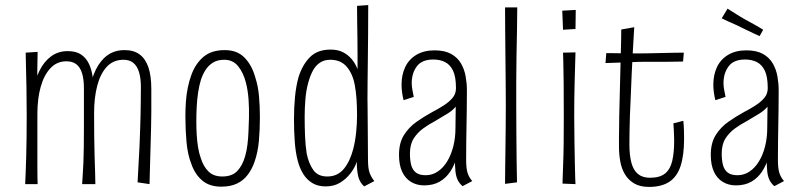

<svg xmlns="http://www.w3.org/2000/svg" viewBox="-20 -724 3145 755"><path d="M303 0Q304 -19 305.5 -39.5Q307 -60 308 -85.5Q309 -111 309.5 -144.5Q310 -178 310 -222Q310 -250 310 -276.5Q310 -303 310 -328.5Q310 -354 310 -376Q310 -413 302.5 -436.5Q295 -460 280 -471.5Q265 -483 241 -483Q204 -483 178.5 -456Q153 -429 140 -382.5Q127 -336 127 -276L99 -253Q99 -311 108 -360Q117 -409 135 -445.5Q153 -482 181 -502.5Q209 -523 246 -523Q279 -523 299 -509.5Q319 -496 330 -472.5Q341 -449 345 -418Q349 -387 350 -351.5Q351 -316 350 -279Q350 -229 350.5 -186.5Q351 -144 352 -109Q353 -74 354 -46.5Q355 -19 355 0ZM79 0Q80 -20 81 -46.5Q82 -73 83 -107Q84 -141 84.5 -182Q85 -223 85 -272Q85 -329 84 -381Q83 -433 82 -470Q81 -507 81 -517L128 -520Q128 -501 127 -467Q126 -433 126 -385.5Q126 -338 127 -276Q127 -212 127 -158.5Q127 -105 127 -65.5Q127 -26 128 0ZM568 0 521 -7Q523 -49 525 -82Q527 -115 528.5 -146.5Q530 -178 531 -213Q532 -236 532.5 -263Q533 -290 533.5 -320.5Q534 -351 534 -382Q534 -417 526.5 -441Q519 -465 504 -477Q489 -489 466 -489Q426 -489 400.5 -462Q375 -435 362.5 -387.5Q350 -340 350 -279L322 -249Q322 -312 330.5 -363Q339 -414 357 -450.5Q375 -487 403 -507Q431 -527 470 -527Q506 -527 529 -510Q552 -493 563.5 -459.5Q575 -426 575 -374Q575 -355 575 -333.5Q575 -312 575 -284Q575 -256 574 -218Q573 -181 572 -145.5Q571 -110 570 -74Q569 -38 568 0Z M850 10Q804 10 775.5 -14Q747 -38 733 -78Q718 -115 713.5 -164.5Q709 -214 709 -266Q709 -296 711 -324.5Q713 -353 718.5 -379.5Q724 -406 732 -428Q748 -473 779.5 -500Q811 -527 864 -527Q913 -527 942 -497Q971 -467 984 -419Q995 -386 998.5 -345.5Q1002 -305 1002 -263Q1002 -214 998 -169.5Q994 -125 981 -88Q971 -59 954 -36.5Q937 -14 911.5 -2Q886 10 850 10ZM854 -30Q893 -30 913.5 -52Q934 -74 944 -110Q950 -131 953 -155Q956 -179 957 -205.5Q958 -232 959 -259Q960 -295 957.5 -331.5Q955 -368 947 -399Q937 -438 916.5 -463.5Q896 -489 862 -489Q837 -489 819.5 -479Q802 -469 790 -451.5Q778 -434 770 -410Q763 -387 759 -360Q755 -333 753.5 -304Q752 -275 752 -246Q752 -220 753.5 -194Q755 -168 759 -144Q763 -120 770 -101Q780 -69 800 -49.5Q820 -30 854 -30Z M1261 9Q1230 9 1208.5 -4Q1187 -17 1173 -39Q1159 -61 1151 -91Q1142 -125 1139 -168Q1136 -211 1136 -255Q1136 -300 1140 -342.5Q1144 -385 1154 -421Q1169 -469 1198.5 -499Q1228 -529 1280 -529Q1308 -529 1328 -519Q1348 -509 1362.5 -492Q1377 -475 1386 -452Q1386 -476 1386 -507.5Q1386 -539 1385.5 -573.5Q1385 -608 1384.5 -641Q1384 -674 1384 -701L1428 -704Q1428 -644 1427.5 -591Q1427 -538 1426.5 -492.5Q1426 -447 1425.5 -408Q1425 -369 1425 -336Q1425 -321 1425.5 -295.5Q1426 -270 1426 -238.5Q1426 -207 1426.5 -171Q1427 -135 1427 -98Q1427 -63 1433 -45.5Q1439 -28 1452 -12L1412 9Q1394 -7 1388.5 -31Q1383 -55 1383 -88Q1375 -64 1358 -42Q1341 -20 1317 -5.5Q1293 9 1261 9ZM1267 -30Q1288 -30 1304.5 -38Q1321 -46 1333 -61Q1345 -76 1354 -95.5Q1363 -115 1369 -138Q1377 -169 1380.5 -204Q1384 -239 1384 -270Q1384 -303 1382 -333.5Q1380 -364 1375 -390Q1371 -412 1363 -430Q1355 -448 1343.5 -461.5Q1332 -475 1316 -482Q1300 -489 1278 -489Q1255 -489 1238 -477.5Q1221 -466 1210.5 -446.5Q1200 -427 1193 -402Q1184 -371 1181 -334.5Q1178 -298 1178 -265Q1178 -226 1179.5 -189Q1181 -152 1186 -120Q1194 -81 1212 -55.5Q1230 -30 1267 -30Z M1799 8Q1786 -3 1779.5 -17Q1773 -31 1771 -50Q1769 -69 1769 -93.5Q1769 -118 1770 -149.5Q1771 -181 1771 -220Q1771 -240 1771.5 -259.5Q1772 -279 1772 -298.5Q1772 -318 1772.5 -338Q1773 -358 1773 -377Q1773 -422 1761.5 -446Q1750 -470 1730 -480Q1710 -490 1684 -490Q1639 -490 1619 -463Q1599 -436 1599 -397Q1599 -385 1601.5 -371.5Q1604 -358 1607 -343L1567 -330Q1563 -346 1561 -361.5Q1559 -377 1559 -391Q1559 -430 1573.5 -460.5Q1588 -491 1617.5 -508.5Q1647 -526 1689 -526Q1729 -526 1754 -512Q1779 -498 1792.5 -475Q1806 -452 1811 -424Q1816 -396 1816 -370Q1816 -328 1815.5 -295.5Q1815 -263 1814.5 -233Q1814 -203 1813.5 -170.5Q1813 -138 1813 -97Q1813 -62 1818.5 -44.5Q1824 -27 1837 -12ZM1648 5Q1619 5 1596.5 -8.5Q1574 -22 1561.5 -48.5Q1549 -75 1549 -115Q1549 -162 1568.5 -193Q1588 -224 1618 -245Q1648 -266 1679 -283Q1704 -296 1725 -309.5Q1746 -323 1759.5 -339Q1773 -355 1773 -377L1795 -367Q1795 -336 1780 -314.5Q1765 -293 1741 -278Q1717 -263 1691 -248Q1666 -235 1643.5 -218.5Q1621 -202 1606.5 -179Q1592 -156 1592 -120Q1592 -94 1597 -75Q1602 -56 1615.5 -45.5Q1629 -35 1654 -35Q1680 -35 1701.5 -49.5Q1723 -64 1738.5 -89.5Q1754 -115 1762.5 -148.5Q1771 -182 1771 -220L1798 -267Q1797 -224 1792.5 -184.5Q1788 -145 1778 -110.5Q1768 -76 1751 -50Q1734 -24 1708.5 -9.5Q1683 5 1648 5Z M1966 -1Q1966 -24 1966.5 -58Q1967 -92 1967.5 -134Q1968 -176 1968.5 -220.5Q1969 -265 1969 -309Q1969 -349 1968.5 -399Q1968 -449 1967.5 -502.5Q1967 -556 1966.5 -606Q1966 -656 1966 -695H2014Q2014 -656 2013 -606.5Q2012 -557 2011 -503Q2010 -449 2010 -398.5Q2010 -348 2010 -309Q2010 -256 2010.5 -199.5Q2011 -143 2011.5 -92Q2012 -41 2013 -7Z M2243 0 2192 -2Q2192 -2 2192.5 -22.5Q2193 -43 2194.5 -79.5Q2196 -116 2196.5 -164Q2197 -212 2197 -267Q2197 -340 2196.5 -396.5Q2196 -453 2195 -485Q2194 -517 2194 -517L2243 -518Q2243 -518 2242 -485Q2241 -452 2239.5 -395Q2238 -338 2238 -266Q2238 -212 2239 -164Q2240 -116 2240.5 -79Q2241 -42 2242 -21Q2243 0 2243 0ZM2243 -610 2194 -607 2191 -682 2244 -685Z M2532 11Q2497 11 2474 -2.5Q2451 -16 2437.5 -38.5Q2424 -61 2419 -89.5Q2414 -118 2414 -148Q2414 -164 2414 -182.5Q2414 -201 2414.5 -222.5Q2415 -244 2415 -267Q2416 -307 2417 -348.5Q2418 -390 2419 -430Q2420 -470 2421 -505Q2422 -540 2422.5 -567Q2423 -594 2423 -608L2474 -617Q2471 -568 2468.5 -522.5Q2466 -477 2464 -433.5Q2462 -390 2460.5 -349Q2459 -308 2457 -268Q2456 -236 2455.5 -207.5Q2455 -179 2455 -157Q2455 -113 2463 -83.5Q2471 -54 2489 -39.5Q2507 -25 2536 -25Q2575 -25 2595.5 -42Q2616 -59 2623.5 -91.5Q2631 -124 2631 -170Q2631 -181 2630.5 -192Q2630 -203 2629.5 -215Q2629 -227 2628 -239L2667 -249Q2669 -230 2669.5 -212Q2670 -194 2670 -178Q2670 -114 2656.5 -72Q2643 -30 2612.5 -9.5Q2582 11 2532 11ZM2361 -476 2364 -515Q2370 -515 2386 -515Q2402 -515 2422.5 -514.5Q2443 -514 2463.5 -514Q2484 -514 2500 -514Q2515 -514 2536 -514.5Q2557 -515 2580.5 -515.5Q2604 -516 2627.5 -516.5Q2651 -517 2669 -517L2666 -482Q2654 -482 2637 -481.5Q2620 -481 2602 -481Q2584 -481 2567 -481Q2550 -481 2536 -481Q2522 -481 2515 -481Q2489 -481 2459.5 -479.5Q2430 -478 2404.5 -477.5Q2379 -477 2361 -476Z M3025 8Q3012 -3 3005.5 -17Q2999 -31 2997 -50Q2995 -69 2995 -93.5Q2995 -118 2996 -149.5Q2997 -181 2997 -220Q2997 -240 2997.5 -259.5Q2998 -279 2998 -298.5Q2998 -318 2998.5 -338Q2999 -358 2999 -377Q2999 -422 2987.5 -446Q2976 -470 2956 -480Q2936 -490 2910 -490Q2865 -490 2845 -463Q2825 -436 2825 -397Q2825 -385 2827.5 -371.5Q2830 -358 2833 -343L2793 -330Q2789 -346 2787 -361.5Q2785 -377 2785 -391Q2785 -430 2799.5 -460.5Q2814 -491 2843.5 -508.5Q2873 -526 2915 -526Q2955 -526 2980 -512Q3005 -498 3018.5 -475Q3032 -452 3037 -424Q3042 -396 3042 -370Q3042 -328 3041.5 -295.5Q3041 -263 3040.5 -233Q3040 -203 3039.5 -170.5Q3039 -138 3039 -97Q3039 -62 3044.5 -44.5Q3050 -27 3063 -12ZM2874 5Q2845 5 2822.5 -8.5Q2800 -22 2787.5 -48.5Q2775 -75 2775 -115Q2775 -162 2794.5 -193Q2814 -224 2844 -245Q2874 -266 2905 -283Q2930 -296 2951 -309.5Q2972 -323 2985.5 -339Q2999 -355 2999 -377L3021 -367Q3021 -336 3006 -314.5Q2991 -293 2967 -278Q2943 -263 2917 -248Q2892 -235 2869.5 -218.5Q2847 -202 2832.5 -179Q2818 -156 2818 -120Q2818 -94 2823 -75Q2828 -56 2841.5 -45.5Q2855 -35 2880 -35Q2906 -35 2927.5 -49.5Q2949 -64 2964.5 -89.5Q2980 -115 2988.5 -148.5Q2997 -182 2997 -220L3024 -267Q3023 -224 3018.5 -184.5Q3014 -145 3004 -110.5Q2994 -76 2977 -50Q2960 -24 2934.5 -9.5Q2909 5 2874 5ZM2967 -582Q2956 -587 2944 -592.5Q2932 -598 2920 -604Q2908 -610 2895 -616Q2882 -623 2869 -628.5Q2856 -634 2843 -640Q2830 -646 2818 -652L2841 -690Q2857 -680 2875 -668.5Q2893 -657 2911 -647Q2931 -636 2949 -626Q2967 -616 2981 -607Z"/></svg>

Font: Truculenta ExtraLight
Style: Regular
Weight: 250
Version: Version 1.002